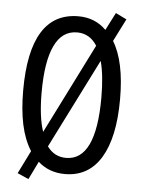

<svg xmlns="http://www.w3.org/2000/svg" viewBox="-56 -798 661 890"><g transform="rotate(5 275.0 -353.0)"><path d="M501 -358Q501 -180 443.5 -85Q386 10 276 10Q202 10 151 -36L110 48L58 25L111 -82Q79 -133 64.5 -201.5Q50 -270 50 -359Q50 -724 276 -724Q353 -724 405 -672L447 -754L498 -729L445 -624Q501 -533 501 -358ZM136 -358Q136 -243 159 -176L369 -595Q335 -649 276 -649Q206 -649 171 -575Q136 -501 136 -358ZM414 -358Q414 -461 396 -527L187 -111Q220 -65 275 -65Q414 -65 414 -358Z"/></g></svg>

Font: Noto Sans Bengali UI ExtraCondensed
Style: Regular
Weight: 400
Width: 2
Designer: Jelle Bosma - Monotype Design Team
Foundry: Monotype Imaging Inc.
Version: Version 2.003; ttfautohint (v1.8.4.7-5d5b)